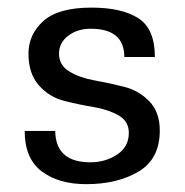

<svg xmlns="http://www.w3.org/2000/svg" viewBox="-20 -465 478 497"><path d="M393.6 -127Q393.6 -53.7 338.9 -21Q284.2 11.7 203.1 11.7Q131.8 11.7 87.9 -21.5Q43.9 -54.7 43.9 -126H123Q124 -44.9 213.9 -44.9Q252.9 -44.9 283.2 -64.9Q313.5 -85 313.5 -121.1Q313.5 -151.4 286.6 -166.5Q259.8 -181.6 221.7 -188Q183.6 -194.3 145.5 -204.1Q107.4 -213.9 80.6 -244.1Q53.7 -274.4 53.7 -326.2Q53.7 -376 92.3 -410.6Q130.9 -445.3 216.8 -445.3Q294.9 -445.3 337.9 -418Q380.9 -390.6 380.9 -317.4H301.8Q301.8 -390.6 214.8 -390.6Q180.7 -390.6 156.7 -372.6Q132.8 -354.5 132.8 -326.2Q132.8 -295.9 159.7 -279.8Q186.5 -263.7 225.1 -256.8Q263.7 -250 301.8 -240.2Q339.8 -230.5 366.7 -202.6Q393.6 -174.8 393.6 -127Z"/></svg>

Font: Padauk
Style: Regular
Weight: 400
Designer: Debbi Hosken
Foundry: SIL
Version: Version 3.003; ttfautohint (v1.8.2) -l 8 -r 50 -G 200 -x 14 